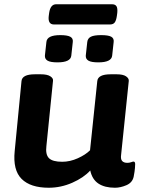

<svg xmlns="http://www.w3.org/2000/svg" viewBox="-20 -874 665 902"><path d="M209 8Q123 8 81.5 -33.5Q40 -75 49 -164L81 -493Q84 -525 144 -525H172Q202 -525 216.5 -515.5Q231 -506 229 -494L198 -188Q193 -148 210 -131Q227 -114 272 -114Q309 -114 345.5 -130.5Q382 -147 403 -168L437 -493Q440 -525 500 -525H528Q558 -525 572 -515.5Q586 -506 585 -494L549 -147Q546 -126 554 -117.5Q562 -109 578 -109Q588 -109 596 -112Q604 -115 607 -115Q615 -115 615 -103Q615 -99 614 -84.5Q613 -70 608 -44Q602 -16 574 -4Q546 8 520 8Q472 8 442.5 -11.5Q413 -31 404 -73Q373 -39 319.5 -15.5Q266 8 209 8ZM442 -581Q409 -581 395.5 -589Q382 -597 383 -613L390 -677Q392 -694 407 -701.5Q422 -709 455 -709Q489 -709 502.5 -701.5Q516 -694 514 -677L507 -613Q504 -581 442 -581ZM250 -581Q217 -581 203.5 -589Q190 -597 191 -613L198 -677Q201 -709 263 -709Q296 -709 310 -701.5Q324 -694 322 -677L315 -613Q312 -581 250 -581ZM234 -759Q204 -759 209 -799L211 -814Q217 -854 244 -854H506Q521 -854 527 -845Q533 -836 531 -814L529 -799Q526 -778 519 -768.5Q512 -759 496 -759Z"/></svg>

Font: Asap Semi Expanded Semi Expanded Regular
Style: Bold Italic
Weight: 700
Width: 6
Italic angle: -6°
Designer: Pablo Cosgaya
Foundry: Omnibus-Type
Version: Version 3.001; ttfautohint (v1.8.4.7-5d5b)